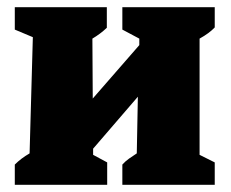

<svg xmlns="http://www.w3.org/2000/svg" viewBox="-20 -512 639 532"><path d="M21 0V-56Q30 -65 40 -72.5Q50 -80 62 -87L71 -409L21 -430V-492H276V-435Q258 -418 236 -405L237 -239L366 -387V-405L319 -430V-492H575V-436Q560 -420 533 -405V-83L575 -62V0H319V-56Q327 -65 337.5 -72.5Q348 -80 359 -87L362 -244L238 -100V-83L277 -62V0Z"/></svg>

Font: Piazzolla ExtraBold
Style: Regular
Weight: 800
Designer: Juan Pablo del Peral
Foundry: Huerta Tipografica
Version: Version 1.330